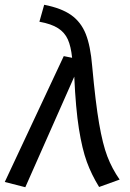

<svg xmlns="http://www.w3.org/2000/svg" viewBox="-36 -772 545 804"><path d="M350 -495Q364 -342 379 -255Q394 -168 413.5 -117Q433 -66 465 -20L379 11Q347 -41 327.5 -94.5Q308 -148 294.5 -232.5Q281 -317 275 -451L70 12L-16 -10L231 -537L266 -530Q261 -578 248 -607Q235 -636 207 -654Q179 -672 129 -681L149 -752Q221 -738 262 -709Q303 -680 323 -630Q343 -580 350 -495Z"/></svg>

Font: Fira Sans
Style: Italic
Weight: 400
Italic angle: -8°
Designer: bBox Type GmbH & Carrois Corporate GbR & Edenspiekermann AG
Foundry: bBox Type GmbH & Carrois Corporate GbR & Edenspiekermann AG
Version: Version 4.301